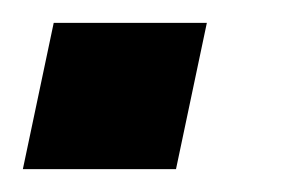

<svg xmlns="http://www.w3.org/2000/svg" viewBox="-23 -148 264 168"><path d="M-3 0 24 -128H158L131 0Z"/></svg>

Font: Saira ExtraCondensed ExtraBold
Style: Italic
Weight: 800
Width: 2
Italic angle: -12°
Designer: Hector Gatti with collaboration of the Omnibus-Type team
Foundry: Omnibus-Type
Version: Version 1.101